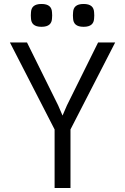

<svg xmlns="http://www.w3.org/2000/svg" viewBox="-20 -947 630 967"><path d="M30 -733 255 -295V0H335V-295L560 -733H474L317 -416L295 -365L273 -416L116 -733ZM136 -855C137 -828 152 -812 189 -812C226 -812 241 -828 242 -855C243 -866 243 -873 242 -884C241 -911 226 -927 189 -927C152 -927 137 -911 136 -884C135 -873 135 -866 136 -855ZM348 -855C349 -828 364 -812 401 -812C438 -812 453 -828 454 -855C455 -866 455 -873 454 -884C453 -911 438 -927 401 -927C364 -927 349 -911 348 -884C347 -873 347 -866 348 -855Z"/></svg>

Font: Kreadon Medium
Style: Regular
Weight: 500
Designer: kohakuno
Foundry: StudioGnu
Version: Version 1.000;Glyphs 3.1.2 (3151)